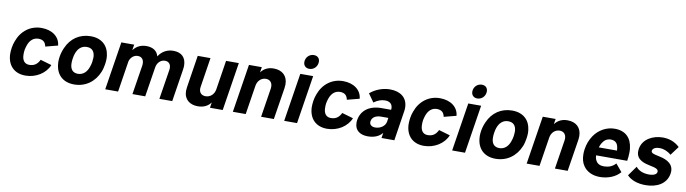

<svg xmlns="http://www.w3.org/2000/svg" viewBox="-33 -1371 7196 2015"><g transform="rotate(10 3564.5 -363.0)"><path d="M246 4C358 4 459 -60 496 -152L376 -187C352 -137 318 -114 266 -114C214 -114 189 -153 189 -211C188 -226 190 -243 192 -260C196 -279 201 -300 208 -317C228 -368 263 -401 317 -401C364 -400 390 -379 399 -332L530 -366C522 -458 442 -518 328 -518C210 -518 115 -446 74 -331C65 -309 59 -284 55 -259C51 -235 50 -211 50 -189C55 -71 126 4 246 4Z M765 7C887 7 982 -63 1028 -175C1039 -201 1045 -230 1050 -259C1053 -280 1055 -301 1055 -319C1055 -330 1054 -340 1053 -349C1040 -455 970 -522 852 -522C734 -522 642 -458 596 -352C583 -324 573 -292 567 -258C564 -239 562 -219 562 -202C562 -195 562 -189 563 -183C570 -68 642 7 765 7ZM786 -110C728 -110 701 -148 701 -210C701 -225 702 -241 705 -259C708 -278 712 -297 717 -311C737 -369 775 -404 830 -404C886 -404 913 -372 917 -315C917 -302 916 -280 913 -259C910 -243 907 -226 901 -211C882 -150 844 -111 786 -110Z M1733 -522C1671 -522 1614 -496 1575 -435C1560 -492 1514 -522 1445 -522C1388 -522 1340 -500 1305 -453L1315 -514H1178L1097 0H1234L1286 -332C1299 -376 1334 -404 1374 -404C1414 -404 1438 -377 1438 -334C1438 -328 1438 -322 1437 -315L1387 0H1523L1573 -316C1581 -369 1619 -404 1663 -404C1703 -404 1726 -378 1726 -336C1726 -330 1725 -323 1724 -315L1674 0H1811L1865 -343C1867 -358 1869 -373 1869 -386C1869 -473 1820 -522 1733 -522Z M2294 -514 2245 -201C2236 -147 2196 -111 2146 -111C2102 -111 2077 -138 2077 -180C2077 -187 2078 -194 2079 -201L2128 -514H1992L1938 -168C1936 -155 1935 -143 1935 -131C1935 -40 1999 7 2083 7C2145 7 2190 -15 2222 -58L2213 0H2349L2430 -514Z M2801 -522C2745 -522 2699 -501 2666 -457L2675 -514H2538L2457 0H2594L2643 -311C2652 -365 2691 -401 2740 -401C2782 -401 2808 -372 2808 -329C2808 -323 2808 -317 2807 -311L2758 0H2894L2948 -340C2950 -353 2951 -366 2951 -378C2951 -469 2893 -522 2801 -522Z M3168 -583C3216 -583 3255 -622 3255 -673C3255 -710 3231 -734 3192 -734C3145 -734 3105 -696 3105 -645C3105 -608 3130 -583 3168 -583ZM3004 0H3141L3222 -515H3085Z M3460 4C3572 4 3673 -60 3710 -152L3590 -187C3566 -137 3532 -114 3480 -114C3428 -114 3403 -153 3403 -211C3402 -226 3404 -243 3406 -260C3410 -279 3415 -300 3422 -317C3442 -368 3477 -401 3531 -401C3578 -400 3604 -379 3613 -332L3744 -366C3736 -458 3656 -518 3542 -518C3424 -518 3329 -446 3288 -331C3279 -309 3273 -284 3269 -259C3265 -235 3264 -211 3264 -189C3269 -71 3340 4 3460 4Z M4178 0 4226 -311C4229 -326 4230 -341 4230 -354C4230 -465 4149 -518 4043 -518C3974 -518 3894 -494 3830 -439L3892 -352C3932 -382 3973 -395 4011 -395C4071 -395 4090 -359 4090 -324C4090 -319 4090 -314 4089 -309H3985C3855 -309 3773 -243 3757 -142C3755 -131 3755 -121 3755 -112C3755 -30 3815 8 3895 8C3963 8 4015 -14 4050 -56L4041 0ZM4069 -179C4061 -130 4010 -97 3956 -97C3920 -97 3896 -115 3896 -145C3896 -148 3896 -151 3897 -155C3904 -197 3943 -220 4000 -220H4075Z M4492 4C4604 4 4705 -60 4742 -152L4622 -187C4598 -137 4564 -114 4512 -114C4460 -114 4435 -153 4435 -211C4434 -226 4436 -243 4438 -260C4442 -279 4447 -300 4454 -317C4474 -368 4509 -401 4563 -401C4610 -400 4636 -379 4645 -332L4776 -366C4768 -458 4688 -518 4574 -518C4456 -518 4361 -446 4320 -331C4311 -309 4305 -284 4301 -259C4297 -235 4296 -211 4296 -189C4301 -71 4372 4 4492 4Z M4958 -583C5006 -583 5045 -622 5045 -673C5045 -710 5021 -734 4982 -734C4935 -734 4895 -696 4895 -645C4895 -608 4920 -583 4958 -583ZM4794 0H4931L5012 -515H4875Z M5256 7C5378 7 5473 -63 5519 -175C5530 -201 5536 -230 5541 -259C5544 -280 5546 -301 5546 -319C5546 -330 5545 -340 5544 -349C5531 -455 5461 -522 5343 -522C5225 -522 5133 -458 5087 -352C5074 -324 5064 -292 5058 -258C5055 -239 5053 -219 5053 -202C5053 -195 5053 -189 5054 -183C5061 -68 5133 7 5256 7ZM5277 -110C5219 -110 5192 -148 5192 -210C5192 -225 5193 -241 5196 -259C5199 -278 5203 -297 5208 -311C5228 -369 5266 -404 5321 -404C5377 -404 5404 -372 5408 -315C5408 -302 5407 -280 5404 -259C5401 -243 5398 -226 5392 -211C5373 -150 5335 -111 5277 -110Z M5932 -522C5876 -522 5830 -501 5797 -457L5806 -514H5669L5588 0H5725L5774 -311C5783 -365 5822 -401 5871 -401C5913 -401 5939 -372 5939 -329C5939 -323 5939 -317 5938 -311L5889 0H6025L6079 -340C6081 -353 6082 -366 6082 -378C6082 -469 6024 -522 5932 -522Z M6391 -112C6349 -112 6320 -127 6305 -156C6296 -171 6291 -190 6291 -212H6622C6627 -243 6630 -276 6630 -304C6630 -319 6630 -332 6628 -344C6616 -455 6551 -521 6436 -521C6346 -521 6265 -473 6216 -400C6187 -356 6169 -309 6161 -255C6158 -236 6157 -218 6157 -201C6157 -153 6168 -110 6191 -78C6225 -27 6287 5 6367 5C6454 5 6534 -27 6583 -84L6515 -165C6482 -128 6442 -113 6391 -112ZM6416 -402C6455 -401 6481 -383 6491 -346C6495 -333 6497 -317 6498 -299H6304C6310 -319 6318 -337 6328 -352C6348 -384 6378 -402 6416 -402Z M6854 6C6975 6 7076 -47 7094 -159C7095 -168 7096 -176 7096 -183C7096 -284 6986 -308 6937 -318C6889 -328 6854 -335 6858 -362C6863 -389 6895 -403 6935 -403C6975 -403 7022 -386 7058 -353L7129 -448C7077 -498 7013 -518 6949 -518C6844 -518 6737 -464 6720 -356C6719 -347 6718 -338 6718 -330C6718 -234 6815 -215 6872 -203C6917 -194 6956 -185 6956 -156C6956 -126 6922 -110 6868 -110C6808 -111 6760 -131 6731 -168L6657 -64C6700 -18 6771 6 6854 6Z"/></g></svg>

Font: Arthouse Owned
Style: Bold Italic
Weight: 700
Italic angle: -10°
Designer: Jeremy Tribby
Foundry: Tribby Type
Version: Version 1.000;PS 001.000;hotconv 1.0.88;makeotf.lib2.5.64775